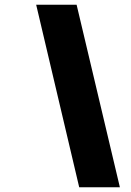

<svg xmlns="http://www.w3.org/2000/svg" viewBox="-20 -731 556 812"><path d="M133 -711 315 61H487L304 -711Z"/></svg>

Font: Asimov Pro
Style: UltObl
Weight: 900
Designer: Google
Version: Version 2.000980; 2014